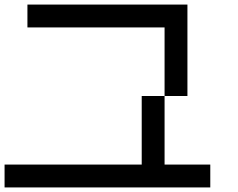

<svg xmlns="http://www.w3.org/2000/svg" viewBox="-20 -820 1040 840"><path d="M0 0V-100H600V-400H700V-100H900V0ZM800 -400H700V-700H100V-800H800Z"/></svg>

Font: GalmuriMono9 Regular
Style: Regular
Weight: 400
Designer: Lee Minseo (quiple)
Version: Version 2.399;hotconv 1.1.1;makeotfexe 2.6.0 DEVELOPMENT